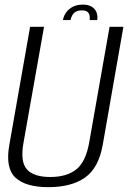

<svg xmlns="http://www.w3.org/2000/svg" viewBox="-20 -788 542 813"><path d="M185 4.5Q282 4.5 339.8 -36Q397.5 -76.5 415 -174.5L502.5 -674.5H444L357.5 -183.5Q343 -102.5 302.8 -70.5Q262.5 -38.5 192.5 -38.5Q123.5 -38.5 94.2 -70.5Q65 -102.5 79.5 -183.5L166.5 -674.5H107.5L19.5 -174.5Q2 -76.5 45.2 -36Q88.5 4.5 185 4.5ZM331 -768.5Q306.5 -768.5 288.8 -759.5Q271 -750.5 260.2 -735.5Q249.5 -720.5 246.5 -703H278.5Q281 -715 286.5 -724.2Q292 -733.5 301.5 -738.8Q311 -744 326.5 -744Q341 -744 348.5 -739Q356 -734 358.8 -724.5Q361.5 -715 359.5 -703H391.5Q394.5 -720.5 388.8 -735.5Q383 -750.5 368.5 -759.5Q354 -768.5 331 -768.5Z"/></svg>

Font: Anybody SemiCondensed Light
Style: Italic
Weight: 300
Width: 4
Italic angle: -10°
Version: Version 1.113;gftools[0.9.25]